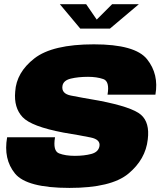

<svg xmlns="http://www.w3.org/2000/svg" viewBox="-20 -893 776 916"><path d="M363 -756.5H504.5L642.5 -873H515L441.5 -799.5L391 -873H265.5ZM311.5 3.5Q510.5 3.5 592.5 -64.5Q674.5 -132.5 685 -228Q695 -308.5 652.5 -345.5Q610 -382.5 451.5 -413Q363.5 -428 317.8 -437.2Q272 -446.5 278 -483.5Q282.5 -509.5 318 -518Q353.5 -526.5 400 -526.5Q441.5 -526.5 472.8 -515.8Q504 -505 493 -441.5H721.5Q738.5 -539 681.8 -610.2Q625 -681.5 428 -681.5Q230.5 -681.5 144.2 -614.5Q58 -547.5 52.5 -455.5Q45.5 -379.5 87.5 -334.5Q129.5 -289.5 282.5 -260.5Q364.5 -247 412.2 -237.2Q460 -227.5 454.5 -195.5Q449.5 -167.5 415.5 -158.5Q381.5 -149.5 337 -149.5Q292 -149.5 261.8 -161.2Q231.5 -173 242.5 -238H14Q-4.5 -134 51.5 -65.2Q107.5 3.5 311.5 3.5Z"/></svg>

Font: Anybody Thin Black
Style: Italic
Weight: 900
Italic angle: -10°
Version: Version 1.113;gftools[0.9.25]